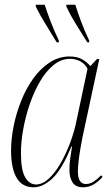

<svg xmlns="http://www.w3.org/2000/svg" viewBox="-20 -786 478 816"><path d="M123 10Q74 10 50.5 -30.5Q27 -71 27 -146Q27 -195 38 -250Q49 -305 70 -357.5Q91 -410 121.5 -452.5Q152 -495 191 -520.5Q230 -546 276 -546Q308 -546 329 -534Q350 -522 364 -505L392 -535H402L330 -200Q326 -180 321.5 -153.5Q317 -127 314 -101Q311 -75 311 -58Q311 -4 345 -4Q362 -4 377 -13.5Q392 -23 410 -41L416 -34Q399 -15 378.5 -2.5Q358 10 333 10Q302 10 288.5 -10.5Q275 -31 275 -65Q275 -86 278.5 -112.5Q282 -139 286 -163H283Q244 -67 203.5 -28.5Q163 10 123 10ZM133 -2Q160 -2 186.5 -26Q213 -50 236 -89.5Q259 -129 277.5 -177.5Q296 -226 306 -277L352 -494Q341 -515 321 -525.5Q301 -536 278 -536Q240 -536 207.5 -509.5Q175 -483 149.5 -439Q124 -395 106 -342Q88 -289 78.5 -235.5Q69 -182 69 -136Q69 -63 87 -32.5Q105 -2 133 -2ZM221 -606Q196 -648 174 -683Q152 -718 132 -758V-766H170Q179 -737 195 -695Q211 -653 230 -614V-606ZM351 -606Q325 -648 303 -683Q281 -718 262 -758V-766H300Q309 -737 324.5 -695Q340 -653 359 -614V-606Z"/></svg>

Font: Noto Serif Display Condensed ExtraLight
Style: Italic
Weight: 200
Width: 3
Italic angle: -12°
Designer: Monotype Design Team
Foundry: Monotype Imaging Inc.
Version: Version 2.009